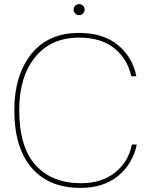

<svg xmlns="http://www.w3.org/2000/svg" viewBox="-20 -905 728 939"><path d="M366 -744Q485 -744 556.5 -685Q628 -626 647 -532H622Q604 -616 539.5 -668.5Q475 -721 367 -721Q229 -721 151.5 -625Q74 -529 74 -367Q74 -186 154 -97.5Q234 -9 376 -9Q477 -9 542.5 -61Q608 -113 625 -198H649Q629 -103 557.5 -44.5Q486 14 374 14Q219 14 134.5 -84.5Q50 -183 50 -366Q50 -536 132.5 -640Q215 -744 366 -744ZM348 -839Q340 -847 340 -858Q340 -869 348 -877Q356 -885 367 -885Q378 -885 386 -877Q394 -869 394 -858Q394 -847 386 -839Q378 -831 367 -831Q356 -831 348 -839Z"/></svg>

Font: Nacelle Thin
Style: Regular
Weight: 100
Designer: Sora Sagano
Foundry: Sora Sagano
Version: Version 1.000;FEAKit 1.0